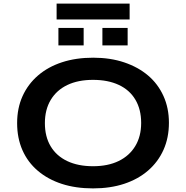

<svg xmlns="http://www.w3.org/2000/svg" viewBox="-20 -1035 1031 1065"><path d="M496 10Q400 10 323 -15Q246 -40 190 -87.5Q134 -135 104.5 -202Q75 -269 75 -352Q75 -435 105 -501.5Q135 -568 190.5 -616Q246 -664 323.5 -689.5Q401 -715 497 -715Q592 -715 669 -689Q746 -663 801 -616.5Q856 -570 886.5 -503Q917 -436 917 -354Q917 -271 887 -204Q857 -137 801.5 -89Q746 -41 669 -15.5Q592 10 496 10ZM496 -113Q579 -113 638.5 -142Q698 -171 730.5 -225Q763 -279 763 -353Q763 -428 731 -482Q699 -536 639 -564Q579 -592 496 -592Q413 -592 353.5 -563.5Q294 -535 261.5 -481Q229 -427 229 -352Q229 -277 261 -223.5Q293 -170 353 -141.5Q413 -113 496 -113ZM294 -927V-1015H699V-927ZM304 -783V-880H444V-783ZM548 -783V-880H688V-783Z"/></svg>

Font: Nunito Sans 10pt Expanded
Style: Bold
Weight: 700
Width: 7
Designer: Vernon Adams
Foundry: Vernon Adams
Version: Version 3.101;gftools[0.9.27]